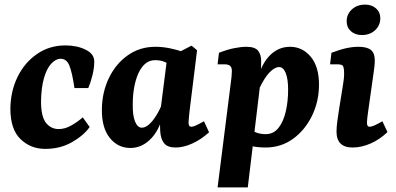

<svg xmlns="http://www.w3.org/2000/svg" viewBox="-20 -633 1716 833"><path d="M176 13Q113 13 69 -29.5Q25 -72 25 -162Q26 -238 56.5 -300Q87 -362 141 -399Q195 -436 264 -436Q289 -436 312.5 -431Q336 -426 356 -415Q373 -406 381 -393.5Q389 -381 389 -366Q389 -338 381 -306Q373 -274 363 -251H303Q293 -319 281 -348.5Q269 -378 243 -378Q222 -378 202.5 -357Q183 -336 171 -295Q159 -254 158 -194Q158 -127 179.5 -100Q201 -73 235 -73Q262 -73 290 -89Q318 -105 339 -124L369 -82Q343 -45 292 -16Q241 13 176 13Z M546 9Q491 9 456 -35Q421 -79 422 -159Q423 -234 453 -295.5Q483 -357 535 -393.5Q587 -430 654 -430Q686 -430 717 -423.5Q748 -417 771 -409L735 -340Q716 -354 697.5 -363Q679 -372 653 -372Q628 -372 610 -356.5Q592 -341 580 -314Q568 -287 562 -253Q556 -219 556 -182Q555 -132 566 -105.5Q577 -79 595 -79Q608 -79 621.5 -89Q635 -99 650 -120Q665 -141 679 -172L694 -165Q679 -79 638.5 -35Q598 9 546 9ZM742 7Q707 7 692 -11.5Q677 -30 675 -65Q674 -78 674 -100Q674 -122 674 -137L705 -380L811 -435L835 -415L802 -148Q801 -136 799.5 -122.5Q798 -109 798 -101Q798 -83 810 -83Q817 -83 829.5 -88.5Q842 -94 865 -107L887 -59Q853 -28 814.5 -10.5Q776 7 742 7Z M1132 7Q1100 7 1069 0.5Q1038 -6 1015 -14L1051 -79Q1070 -67 1089 -59Q1108 -51 1133 -51Q1167 -51 1188.5 -78.5Q1210 -106 1220 -150Q1230 -194 1230 -243Q1230 -291 1219.5 -316.5Q1209 -342 1191 -342Q1172 -342 1150 -319.5Q1128 -297 1106 -251L1091 -258Q1106 -343 1145 -386.5Q1184 -430 1238 -430Q1292 -430 1328 -387Q1364 -344 1364 -266Q1364 -193 1333.5 -130.5Q1303 -68 1251 -30.5Q1199 7 1132 7ZM924 180 981 -271Q983 -282 984.5 -299.5Q986 -317 986 -325Q986 -341 978 -347.5Q970 -354 954 -354H924L930 -404Q966 -418 996 -424Q1026 -430 1049 -430Q1087 -430 1100.5 -412Q1114 -394 1113 -364L1112 -294L1055 180Z M1510 7Q1440 7 1440 -62Q1440 -81 1443.5 -107Q1447 -133 1450 -152L1469 -271Q1471 -286 1472 -293.5Q1473 -301 1473 -312Q1473 -344 1466 -349Q1459 -354 1442 -354H1412L1418 -404Q1455 -418 1482.5 -424Q1510 -430 1535 -430Q1573 -430 1589.5 -416Q1606 -402 1606 -372Q1606 -360 1604.5 -344.5Q1603 -329 1601 -318L1577 -148Q1575 -134 1573.5 -121.5Q1572 -109 1572 -101Q1572 -83 1583 -83Q1591 -83 1605 -89Q1619 -95 1639 -107L1661 -60Q1628 -28 1588 -10.5Q1548 7 1510 7ZM1550 -481Q1521 -481 1502.5 -497.5Q1484 -514 1484 -541Q1484 -571 1506.5 -592Q1529 -613 1564 -613Q1593 -613 1611.5 -596.5Q1630 -580 1630 -554Q1630 -523 1607.5 -502Q1585 -481 1550 -481Z"/></svg>

Font: Rasa
Style: Bold Italic
Weight: 700
Italic angle: -7.10001°
Designer: Anna Giedrys (Yrsa+Rasa design), David Brezina (Yrsa art-direction, Rasa art-direction, design)
Foundry: Rosetta Type Foundry
Version: Version 2.004